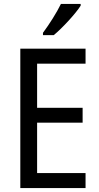

<svg xmlns="http://www.w3.org/2000/svg" viewBox="-20 -963 509 983"><path d="M393 -934V-943H292C270 -898 234 -841 200 -795V-783H255C299 -819 368 -894 393 -934ZM418 0V-77H170V-335H403V-411H170V-637H418V-714H84V0Z"/></svg>

Font: Noto Sans Oriya Cond
Style: Regular
Weight: 400
Width: 3
Designer: Amélie Bonet and Sol Matas
Foundry: Google LLC
Version: Version 2.006